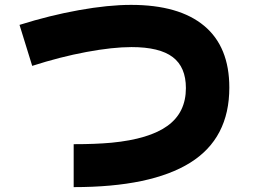

<svg xmlns="http://www.w3.org/2000/svg" viewBox="-20 -737 1040 787"><path d="M282 30V-146Q329 -146 366 -147.5Q403 -149 437 -152Q592 -167 667 -221.5Q742 -276 742 -376Q742 -462 688 -503Q634 -544 519 -544Q442 -544 334.5 -524Q227 -504 112 -467L60 -635Q184 -674 304 -695.5Q424 -717 517 -717Q714 -717 817 -631Q920 -545 920 -378Q920 -170 759.5 -70Q599 30 282 30Z"/></svg>

Font: Murecho Black
Style: Regular
Weight: 900
Designer: Neil Summerour
Foundry: Positype
Version: Version 1.010; ttfautohint (v1.8.3)